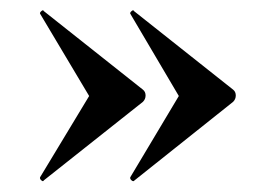

<svg xmlns="http://www.w3.org/2000/svg" viewBox="-20 -382 515 364"><path d="M234 -361 422 -212Q427 -208 427 -201Q427 -194 422 -189L235 -40Q233 -37 229.5 -40Q226 -43 227 -46L319 -200L227 -356Q226 -358 229.5 -361Q233 -364 234 -361ZM63 -361 251 -212Q256 -208 256 -201Q256 -194 251 -189L63 -40Q62 -37 58.5 -40Q55 -43 56 -46L149 -200L56 -356Q55 -358 58.5 -361Q62 -364 63 -361Z"/></svg>

Font: Cormorant
Style: Bold
Weight: 700
Designer: Christian Thalmann (Catharsis Fonts)
Foundry: Catharsis Fonts
Version: Version 4.000